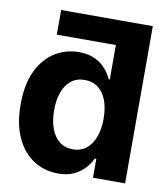

<svg xmlns="http://www.w3.org/2000/svg" viewBox="-83 -797 763 875"><g transform="rotate(10 299.0 -360.0)"><path d="M477.7 -613.5H129.3V-727.5H553.5ZM243.6 8.8Q181.3 8.8 131 -23.4Q80.7 -55.6 51.4 -118.3Q22.1 -181 22.1 -272.1Q22.1 -365.9 52.3 -428.3Q82.6 -490.6 132.8 -521.7Q183 -552.7 242.8 -552.7Q288.6 -552.7 319.3 -537.4Q350 -522 369.1 -499Q388.2 -476.1 398 -453.7H402.5V-727.5H553.5V0H404.9V-87.5H398Q387.6 -64.9 368.2 -42.8Q348.7 -20.7 318.3 -6Q287.8 8.8 243.6 8.8ZM291.2 -111.5Q327.6 -111.5 353.2 -131.7Q378.8 -151.9 392.3 -188Q405.9 -224.1 405.9 -272.5Q405.9 -321.4 392.5 -357.3Q379.2 -393.2 353.5 -412.8Q327.8 -432.4 291.2 -432.4Q254 -432.4 228.5 -412.1Q203 -391.8 190 -355.8Q177 -319.8 177 -272.5Q177 -225.2 190.1 -188.8Q203.2 -152.4 228.7 -132Q254.2 -111.5 291.2 -111.5Z"/></g></svg>

Font: Inter Tight
Style: Regular
Weight: 400
Designer: Rasmus Andersson
Foundry: rsms
Version: Version 3.002